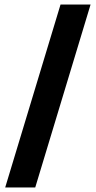

<svg xmlns="http://www.w3.org/2000/svg" viewBox="-20 -775 424 850"><path d="M3 55H136L381 -755H248Z"/></svg>

Font: MV Cash
Style: Bold
Weight: 700
Designer: Rodrigo Fuenzalida
Foundry: fragTYPE
Version: Version 1.100;Glyphs 3.1.2 (3151)